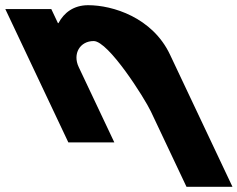

<svg xmlns="http://www.w3.org/2000/svg" viewBox="-189 -548 914 739"><path d="M74 0H251L113.9 -290C89.8 -341 118.6 -390 171.6 -390C228.6 -390 367.6 -170 391.7 -119L528.8 171H705.8L465.2 -338C397.6 -481 244.4 -528 150.4 -528C94.4 -528 57.1 -499 36 -459H34L8.5 -513H-168.5Z"/></svg>

Font: Hussar
Style: BdOpOblFive
Weight: 700
Foundry: Cannot Into Space Fonts
Version: Version 2.00